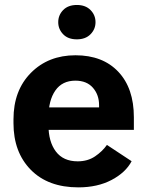

<svg xmlns="http://www.w3.org/2000/svg" viewBox="-20 -758 601 792"><path d="M35.6 -250V-265.6Q35.6 -385 107.5 -457.5Q179.4 -530 291.3 -530Q403.8 -530 468 -462Q532.2 -394 532.2 -274.2V-222.2H134.5V-314.9H388.7V-323.7Q388.9 -366.5 363.4 -395.9Q337.9 -425.3 291 -425.3Q236.6 -425.3 208.3 -384.6Q179.9 -344 179.9 -273.4V-242.4Q179.9 -173.6 210.4 -133.1Q241 -92.5 300.5 -92.5Q341.8 -92.5 372.1 -113Q402.3 -133.5 421.1 -160.2L522.9 -93Q498.5 -46.4 440.3 -15.7Q382.1 14.9 303.2 14.9Q178.2 14.9 106.9 -57.7Q35.6 -130.4 35.6 -250ZM220.2 -666.5Q220.2 -695.6 240.6 -716.6Q261 -737.5 297.1 -737.5Q332.8 -737.5 353.4 -716.6Q374 -695.6 374 -666.5Q374 -637.7 353.4 -616.7Q332.8 -595.7 296.9 -595.7Q260.7 -595.7 240.5 -616.7Q220.2 -637.7 220.2 -666.5Z"/></svg>

Font: RobotoFlex
Style: Regular
Weight: 400
Designer: Berlow after Robertson
Foundry: Google
Version: Version 2.136